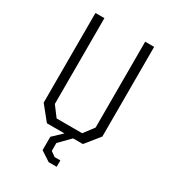

<svg xmlns="http://www.w3.org/2000/svg" viewBox="-218 -850 1057 1170"><g transform="rotate(30 310.0 -265.0)"><path d="M103.5 -99V-730H166.5V-126L220 -55H400L453.5 -126V-730H516.5V-99L436.5 0H183.5ZM326.5 -18.5 367.5 0 293.5 75.5V131L327 155H367.5V200H311.5L242.5 155V61Z"/></g></svg>

Font: Monaspace Krypton Var ExLight
Style: Regular
Weight: 200
Designer: Riley Cran and the Lettermatic Team
Version: Version 1.200 (Monaspace Krypton Var)